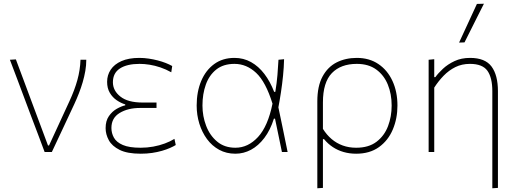

<svg xmlns="http://www.w3.org/2000/svg" viewBox="-20 -814 2776 1028"><path d="M219 0Q201.5 -47 183.5 -94.8Q165.5 -142.5 148.5 -187L115.5 -275Q95.5 -328.5 74.5 -384.5Q53.5 -440.5 33 -494L65 -496Q84 -445.5 106.8 -384.2Q129.5 -323 153.2 -259.5Q177 -196 199 -137L237 -35H242.5L351.5 -271.5Q379.5 -332 394.2 -385.2Q409 -438.5 411 -494H442Q442 -464.5 436.8 -434.2Q431.5 -404 422.8 -374Q414 -344 402.5 -314.5Q391 -285 378 -257Q348 -193 318 -128.8Q288 -64.5 257.5 0Z M733.5 9Q661.5 9 620.5 -11.5Q579.5 -32 562.5 -63.5Q545.5 -95 545.5 -128Q545.5 -167 563 -192.2Q580.5 -217.5 605.2 -231.5Q630 -245.5 650.5 -250V-255Q627.5 -262 605 -277.2Q582.5 -292.5 568 -317Q553.5 -341.5 553.5 -376Q553.5 -412 572.8 -441Q592 -470 630.5 -487Q669 -504 726.5 -504Q751.5 -504 776.5 -500.2Q801.5 -496.5 824.5 -490.5Q847.5 -484.5 867.2 -476.8Q887 -469 902 -460.5L897 -427Q868.5 -443 839 -453Q809.5 -463 781.2 -467.5Q753 -472 727.5 -472Q660 -472 622.2 -447.5Q584.5 -423 584.5 -373.5Q584.5 -328.5 624.8 -296.8Q665 -265 743.5 -265Q764.5 -265 782.5 -265Q800.5 -265 818 -265V-236Q797 -236 776.5 -236Q756 -236 730 -236Q665 -236 620.8 -209.2Q576.5 -182.5 576.5 -129Q576.5 -101 590 -76.8Q603.5 -52.5 637.5 -37.8Q671.5 -23 733 -23Q767.5 -23 800.5 -29Q833.5 -35 862.5 -45.8Q891.5 -56.5 914 -70.5L921 -37.5Q909 -30 890.2 -21.8Q871.5 -13.5 847.2 -6.5Q823 0.5 794.2 4.8Q765.5 9 733.5 9Z M1240.5 9Q1192 9 1153.5 -12Q1115 -33 1088.2 -69.5Q1061.5 -106 1047.2 -152.2Q1033 -198.5 1033 -249Q1033 -322.5 1057.2 -380.2Q1081.5 -438 1126.8 -471Q1172 -504 1235.5 -504Q1284 -504 1324.2 -481.5Q1364.5 -459 1395.5 -418.2Q1426.5 -377.5 1448 -322H1454Q1462 -369.5 1465.5 -412.8Q1469 -456 1471 -494L1501 -497Q1500 -453.5 1495.5 -408.8Q1491 -364 1484.2 -319.5Q1477.5 -275 1469 -231L1468.5 -249Q1481.5 -186.5 1494.5 -124.5Q1507.5 -62.5 1520 0H1489.5Q1480 -45 1471 -89.5Q1462 -134 1452.5 -178.5H1446.5Q1427 -117 1395.2 -75.2Q1363.5 -33.5 1324 -12.2Q1284.5 9 1240.5 9ZM1240.5 -23Q1308.5 -23 1361.5 -80.5Q1414.5 -138 1439 -259Q1403 -375.5 1351.5 -423.8Q1300 -472 1235.5 -472Q1176 -472 1138 -441.8Q1100 -411.5 1082 -361Q1064 -310.5 1064 -249Q1064 -192 1083.8 -140.2Q1103.5 -88.5 1142.8 -55.8Q1182 -23 1240.5 -23Z M1679 194Q1679 137.5 1679 84.5Q1679 31.5 1679 -29V-271Q1679 -352.5 1706.8 -404Q1734.5 -455.5 1782.2 -479.8Q1830 -504 1890.5 -504Q1957.5 -504 2006.2 -471Q2055 -438 2081.5 -380.2Q2108 -322.5 2108 -249Q2108 -179.5 2083.2 -120.8Q2058.5 -62 2009.2 -26.5Q1960 9 1887 9Q1851.5 9 1820 0Q1788.5 -9 1762 -26.5Q1735.5 -44 1715 -69H1709V-29Q1709 31.5 1709 83.5Q1709 135.5 1709 192ZM1887 -23Q1954 -23 1996 -55Q2038 -87 2057.5 -138.5Q2077 -190 2077 -249Q2077 -310.5 2056.5 -361Q2036 -411.5 1994.5 -441.8Q1953 -472 1890.5 -472Q1804.5 -472 1756.8 -422.5Q1709 -373 1709 -265.5V-124Q1729 -92 1755.5 -69.5Q1782 -47 1815 -35Q1848 -23 1887 -23Z M2616 194Q2616 169 2616 139.5Q2616 110 2616 77.5Q2616 45 2616 9.8Q2616 -25.5 2616 -62Q2616 -128 2616 -194Q2616 -260 2616 -326Q2616 -398 2589.8 -435Q2563.5 -472 2496 -472Q2453 -472 2418.2 -454.8Q2383.5 -437.5 2355.5 -408.8Q2327.5 -380 2305 -345V-221Q2305 -160.5 2305 -108.5Q2305 -56.5 2305 0H2275Q2275 -56.5 2275 -108.5Q2275 -160.5 2275 -221V-271Q2275 -324.5 2275 -381.5Q2275 -438.5 2275 -494L2305 -497V-401H2311Q2326 -422 2351.8 -446Q2377.5 -470 2413.8 -487Q2450 -504 2497 -504Q2577.5 -504 2611.8 -457.8Q2646 -411.5 2646 -326Q2646 -268.5 2646 -221.2Q2646 -174 2646 -139.5V-53Q2646 7.5 2646 68.5Q2646 129.5 2646 192ZM2438 -586Q2462 -638 2486 -690Q2510 -742 2533.5 -793L2571 -794Q2553.5 -759.5 2536.2 -725Q2519 -690.5 2501.8 -656.2Q2484.5 -622 2467 -587Z"/></svg>

Font: Commissioner Thin
Style: Regular
Weight: 100
Designer: Kostas Bartsokas
Foundry: Kostas Bartsokas
Version: Version 1.001;gftools[0.9.23]